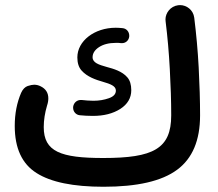

<svg xmlns="http://www.w3.org/2000/svg" viewBox="-20 -669 836 737"><path d="M476.1 -529.3V-532.2C476.1 -546.4 466.3 -559.6 450.2 -561C439.9 -562 431.6 -562.5 424.3 -562.5C342.3 -562.5 276.9 -511.7 276.9 -448.7C276.9 -427.2 282.2 -410.6 293 -398.4C314.5 -374 347.7 -362.8 375 -355C403.8 -346.7 424.8 -338.9 424.8 -321.3C424.8 -308.1 416 -298.3 397.9 -292C379.9 -285.6 360.4 -282.2 338.4 -282.2C322.8 -282.2 307.6 -283.7 293.5 -285.2H289.6C276.4 -285.2 263.2 -275.9 260.7 -258.8V-254.9C260.7 -241.7 270.5 -228 286.6 -226.6C301.8 -225.1 317.9 -224.1 336.9 -224.1C378.4 -224.1 413.6 -232.9 441.9 -251C469.7 -269 483.9 -293 483.9 -322.8C483.9 -343.8 479 -360.4 468.8 -372.1C448.7 -395.5 416.5 -404.8 389.2 -412.1C359.4 -420.4 335.4 -428.2 335.4 -449.2C335.4 -464.4 343.8 -477.5 360.4 -488.3C377 -499 398.4 -504.4 424.3 -504.4H435.1C438.5 -504.4 441.4 -503.9 444.8 -503.4H448.7C461.9 -503.4 474.6 -513.2 476.1 -529.3ZM36.6 -185.5C36.6 -100.1 64.5 -40 120.1 -4.9C175.3 30.3 261.2 47.9 377.4 47.9C506.8 47.9 601.1 26.4 660.2 -17.6C718.8 -61 748 -130.4 748 -226.1C748 -283.2 746.1 -344.7 742.7 -409.7C739.3 -474.6 733.4 -538.1 725.6 -601.1C721.7 -631.8 695.3 -649.4 671.4 -649.4C668.9 -649.4 666 -649.4 663.6 -648.9C633.8 -645 615.2 -618.7 615.2 -594.7C615.2 -592.3 615.2 -589.4 615.7 -586.9C623 -528.3 628.4 -467.3 631.8 -403.8C635.3 -339.8 637.2 -280.8 637.2 -226.1C637.2 -98.1 568.8 -62.5 376.5 -62.5C212.9 -62.5 147.9 -86.9 147.9 -181.2C147.9 -208 152.3 -235.8 160.6 -263.7C164.1 -273.9 165.5 -283.2 165.5 -291.5C165.5 -312.5 155.8 -328.1 135.7 -337.9C127.9 -341.8 119.6 -343.8 111.3 -343.8C105 -343.8 96.7 -342.3 86.4 -338.9C76.2 -335.4 67.4 -326.7 61 -312.5C44.9 -274.9 36.6 -232.9 36.6 -185.5Z"/></svg>

Font: Mikhak SemiBold
Style: Regular
Weight: 600
Designer: Amin Abedi
Version: Version 3.2